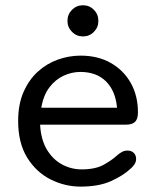

<svg xmlns="http://www.w3.org/2000/svg" viewBox="-20 -699 609 730"><path d="M286.5 10.5Q226.5 10.5 172 -17Q117.5 -44.5 83.2 -100Q49 -155.5 49 -239Q49 -302.5 69.5 -349.2Q90 -396 124 -426.8Q158 -457.5 200.2 -472.5Q242.5 -487.5 286.5 -487.5Q352 -487.5 401 -459.8Q450 -432 477.2 -383.5Q504.5 -335 504.5 -271.5Q504.5 -247 493.8 -236Q483 -225 458.5 -225H132.5Q135.5 -168.5 158 -130.8Q180.5 -93 215.5 -74Q250.5 -55 290 -55Q342.5 -55 374 -72.5Q405.5 -90 425.5 -108.5Q434.5 -116.5 444 -121.5Q453.5 -126.5 465 -126.5Q479.5 -126.5 488.5 -117.8Q497.5 -109 497.5 -94.5Q497.5 -83.5 491.2 -74Q485 -64.5 474 -55.5Q447.5 -31 401.5 -10.2Q355.5 10.5 286.5 10.5ZM137 -289.5H425Q419 -354 382.8 -389.8Q346.5 -425.5 285.5 -425.5Q253 -425.5 222 -411.2Q191 -397 168 -367Q145 -337 137 -289.5ZM295.5 -560.5Q271 -560.5 253.8 -577.8Q236.5 -595 236.5 -619.5Q236.5 -644.5 253.8 -661.8Q271 -679 295.5 -679Q320 -679 337 -661.8Q354 -644.5 354 -619.5Q354 -595 337 -577.8Q320 -560.5 295.5 -560.5Z"/></svg>

Font: Sono
Style: Regular
Weight: 400
Designer: Tyler Finck
Foundry: Tyler Finck
Version: Version 2.112